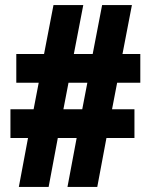

<svg xmlns="http://www.w3.org/2000/svg" viewBox="-20 -734 592 754"><path d="M440 -409 420 -305H508V-192H398L362 0H245L281 -192H207L171 0H54L90 -192H21V-305H112L132 -409H44V-522H153L190 -714H307L270 -522H344L381 -714H498L461 -522H531V-409ZM229 -305H303L323 -409H249Z"/></svg>

Font: Noto Sans Sinhala ExtraCondensed Black
Style: Regular
Weight: 900
Width: 2
Designer: Jelle Bosma - Monotype Design Team
Foundry: Monotype Imaging Inc.
Version: Version 2.006; ttfautohint (v1.8.4.7-5d5b)